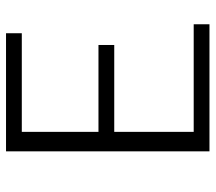

<svg xmlns="http://www.w3.org/2000/svg" viewBox="-58 -640 698 621"><g transform="rotate(-90 290.5 -329.0)"><path d="M523 -51V0H112V-658H494V-607H175V-359H456V-308H175V-51Z"/></g></svg>

Font: Ysabeau Semilight
Style: Regular
Weight: 300
Designer: Christian Thalmann (Catharsis Fonts)
Version: Version 0.003